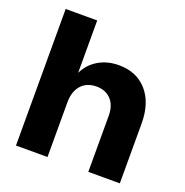

<svg xmlns="http://www.w3.org/2000/svg" viewBox="-132 -859 940 978"><g transform="rotate(20 338.0 -370.0)"><path d="M59.1 0V-740.2H230V-456.1Q254.4 -506.8 302.2 -535.4Q350.1 -564 413.1 -564Q509.3 -564 565.7 -499.8Q622.1 -435.5 622.1 -324.2V0H451.2V-304.2Q451.2 -359.9 421.6 -391.4Q392.1 -422.9 342.8 -422.9Q290.5 -422.9 260.3 -389.4Q230 -356 230 -295.9V0Z"/></g></svg>

Font: Biathlonist
Style: Bold
Weight: 700
Designer: Go4gold
Foundry: Go4gold
Version: Version 3.010;FEAKit 1.0